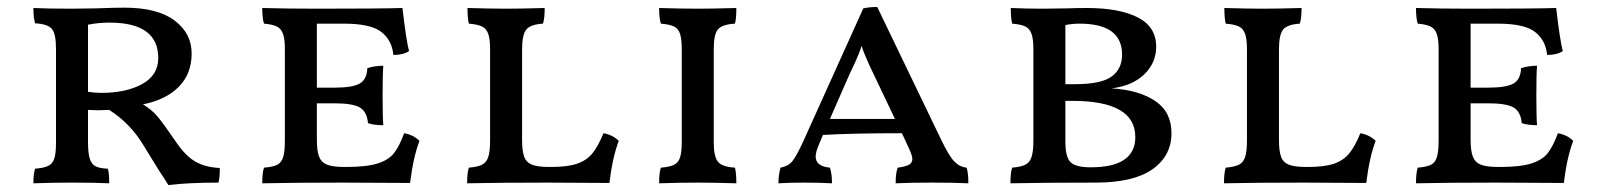

<svg xmlns="http://www.w3.org/2000/svg" viewBox="-20 -525 4604 552"><path d="M612 -42Q612 -13 608 0Q523 0 464 7Q457 -5 437 -35L392 -108Q355 -170 294 -209L262 -208L233 -209V-118Q233 -85 238 -69Q243 -53 254.5 -47Q266 -41 290 -40Q294 -28 294 2Q257 0 185 0Q132 0 76 2Q76 -26 81 -40Q106 -42 118.5 -48Q131 -54 136 -69Q141 -84 141 -114V-385Q141 -428 129 -442Q117 -456 81 -458Q76 -473 76 -502Q114 -500 186 -500L258 -501Q310 -503 337 -503Q433 -503 482 -466Q531 -429 531 -371Q531 -313 494 -275.5Q457 -238 391 -225Q416 -210 432.5 -190.5Q449 -171 486 -117Q513 -77 541.5 -60.5Q570 -44 612 -42ZM435 -358Q435 -460 295 -460Q263 -460 233 -454V-261Q254 -258 271 -258Q343 -258 389 -283.5Q435 -309 435 -358Z M1186 -120Q1168 -73 1159 1L966 0Q822 0 734 2Q734 -29 739 -43Q764 -45 776.5 -51Q789 -57 794 -73Q799 -89 799 -121V-384Q799 -413 793.5 -428Q788 -443 775.5 -449Q763 -455 739 -457Q734 -472 734 -502Q806 -500 891 -500Q1075 -500 1137 -502Q1148 -408 1156 -378Q1139 -367 1111 -367Q1107 -409 1076.5 -433Q1046 -457 969 -457H891V-273H941Q994 -273 1014.5 -285Q1035 -297 1036 -329Q1058 -336 1082 -336Q1080 -311 1080 -252Q1080 -188 1082 -165Q1055 -165 1038 -171Q1035 -204 1014.5 -216Q994 -228 941 -228H891V-123Q891 -91 897.5 -74.5Q904 -58 920.5 -51.5Q937 -45 970 -45H976Q1034 -45 1065.5 -55Q1097 -65 1112.5 -84.5Q1128 -104 1142 -142Q1169 -137 1186 -120Z M1715 -142Q1742 -137 1759 -120Q1741 -73 1732 1L1555 0Q1411 0 1323 2Q1323 -29 1328 -43Q1352 -45 1365 -51Q1378 -57 1383.5 -73Q1389 -89 1389 -121V-384Q1389 -413 1383.5 -428Q1378 -443 1365.5 -449Q1353 -455 1328 -457Q1324 -473 1324 -502Q1396 -500 1435 -500Q1476 -500 1546 -502Q1546 -472 1541 -457Q1506 -455 1493.5 -440.5Q1481 -426 1481 -383V-123Q1481 -91 1487 -74.5Q1493 -58 1509.5 -51.5Q1526 -45 1559 -45H1565Q1612 -45 1639.5 -54.5Q1667 -64 1683.5 -84.5Q1700 -105 1715 -142Z M1880 -43Q1905 -45 1917.5 -51Q1930 -57 1935 -72Q1940 -87 1940 -117V-384Q1940 -413 1935 -428Q1930 -443 1917.5 -449Q1905 -455 1880 -457Q1875 -472 1875 -502Q1939 -500 1987 -500Q2027 -500 2097 -502Q2097 -471 2093 -457Q2057 -455 2044.5 -441Q2032 -427 2032 -384V-117Q2032 -74 2044.5 -59.5Q2057 -45 2093 -43Q2097 -28 2097 2Q2029 0 1987 0Q1937 0 1875 2Q1875 -29 1880 -43Z M2764 2Q2724 0 2661 0Q2595 0 2555 2Q2555 -29 2561 -43Q2584 -46 2593.5 -51.5Q2603 -57 2603 -68Q2603 -77 2593 -99L2573 -142Q2429 -142 2346 -137L2335 -111Q2325 -88 2325 -75Q2325 -47 2366 -43Q2372 -25 2372 2Q2334 0 2289 0Q2250 0 2218 2Q2218 -22 2224 -43Q2246 -47 2258 -61.5Q2270 -76 2290 -120L2462 -501Q2481 -505 2502 -505L2686 -123Q2708 -77 2723.5 -61Q2739 -45 2759 -43Q2764 -28 2764 2ZM2553 -183 2493 -309Q2467 -362 2457 -393Q2449 -368 2437.5 -343.5Q2426 -319 2423 -313L2366 -183Z M3348 -142Q3348 -77 3293.5 -38.5Q3239 0 3130 0Q2983 0 2885 2Q2885 -29 2890 -43Q2914 -45 2927 -51Q2940 -57 2945.5 -73Q2951 -89 2951 -121V-384Q2951 -413 2945.5 -428Q2940 -443 2927.5 -449Q2915 -455 2890 -457Q2886 -473 2886 -502Q2932 -500 2977 -500L3051 -501Q3072 -502 3105 -502Q3198 -502 3251 -475Q3304 -448 3304 -391Q3304 -344 3269.5 -311Q3235 -278 3176 -271Q3255 -266 3301.5 -234.5Q3348 -203 3348 -142ZM3084 -457Q3063 -457 3043 -453V-283H3071Q3146 -283 3176 -305Q3206 -327 3206 -368Q3206 -457 3084 -457ZM3244 -131Q3244 -235 3063 -235H3043V-118Q3043 -73 3058 -58.5Q3073 -44 3116 -44Q3244 -44 3244 -131Z M3891 -142Q3918 -137 3935 -120Q3917 -73 3908 1L3731 0Q3587 0 3499 2Q3499 -29 3504 -43Q3528 -45 3541 -51Q3554 -57 3559.5 -73Q3565 -89 3565 -121V-384Q3565 -413 3559.5 -428Q3554 -443 3541.5 -449Q3529 -455 3504 -457Q3500 -473 3500 -502Q3572 -500 3611 -500Q3652 -500 3722 -502Q3722 -472 3717 -457Q3682 -455 3669.5 -440.5Q3657 -426 3657 -383V-123Q3657 -91 3663 -74.5Q3669 -58 3685.5 -51.5Q3702 -45 3735 -45H3741Q3788 -45 3815.5 -54.5Q3843 -64 3859.5 -84.5Q3876 -105 3891 -142Z M4503 -120Q4485 -73 4476 1L4283 0Q4139 0 4051 2Q4051 -29 4056 -43Q4081 -45 4093.5 -51Q4106 -57 4111 -73Q4116 -89 4116 -121V-384Q4116 -413 4110.5 -428Q4105 -443 4092.5 -449Q4080 -455 4056 -457Q4051 -472 4051 -502Q4123 -500 4208 -500Q4392 -500 4454 -502Q4465 -408 4473 -378Q4456 -367 4428 -367Q4424 -409 4393.5 -433Q4363 -457 4286 -457H4208V-273H4258Q4311 -273 4331.5 -285Q4352 -297 4353 -329Q4375 -336 4399 -336Q4397 -311 4397 -252Q4397 -188 4399 -165Q4372 -165 4355 -171Q4352 -204 4331.5 -216Q4311 -228 4258 -228H4208V-123Q4208 -91 4214.5 -74.5Q4221 -58 4237.5 -51.5Q4254 -45 4287 -45H4293Q4351 -45 4382.5 -55Q4414 -65 4429.5 -84.5Q4445 -104 4459 -142Q4486 -137 4503 -120Z"/></svg>

Font: Vollkorn SC
Style: Regular
Weight: 400
Designer: Friedrich Althausen
Foundry: Friedrich Althausen
Version: Version 4.015